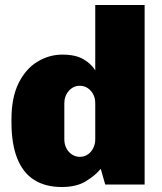

<svg xmlns="http://www.w3.org/2000/svg" viewBox="-20 -740 650 770"><path d="M228 10Q162 10 117 -18.5Q72 -47 49 -105Q26 -163 26 -250V-261Q26 -349 54.5 -406.5Q83 -464 130 -492.5Q177 -521 230 -521Q283 -521 314.5 -502.5Q346 -484 362 -458V-720H560V0H402L384 -63Q363 -37 325 -13.5Q287 10 228 10ZM300 -111Q318 -111 332 -120.5Q346 -130 354 -146Q362 -162 362 -181V-326Q362 -346 354 -361.5Q346 -377 332 -386.5Q318 -396 300 -396Q274 -396 256 -375.5Q238 -355 238 -326V-181Q238 -162 246 -146Q254 -130 268.5 -120.5Q283 -111 300 -111Z"/></svg>

Font: Chivo Medium Black
Style: Regular
Weight: 900
Version: Version 2.002